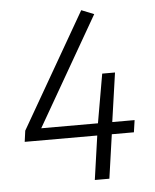

<svg xmlns="http://www.w3.org/2000/svg" viewBox="-50 -719 616 762"><g transform="rotate(-5 258.0 -338.0)"><path d="M468 -175H380L355 0H297L322 -175H33L39 -219L302 -676L352 -656L103 -223H329L363 -418H414L386 -223H475Z"/></g></svg>

Font: Fira Sans Light
Style: Italic
Weight: 300
Italic angle: -8°
Designer: bBox Type GmbH & Carrois Corporate GbR & Edenspiekermann AG
Foundry: bBox Type GmbH & Carrois Corporate GbR & Edenspiekermann AG
Version: Version 4.301